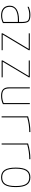

<svg xmlns="http://www.w3.org/2000/svg" viewBox="1460 -2030 580 3540"><g transform="rotate(90 1750.0 -260.0)"><path d="M405.3 -24.4Q340.8 9.8 264.6 9.8Q178.7 9.8 131.8 -32.2Q85 -74.2 85 -150.4Q85 -172.9 89.8 -192.4Q94.7 -211.9 111.3 -236.3Q127.9 -260.7 155.3 -278.3Q182.6 -295.9 231.4 -308.1Q280.3 -320.3 344.7 -320.3H384.8V-370.1Q384.8 -457 360.4 -483.4Q335.9 -509.8 254.9 -509.8Q176.8 -509.8 105.5 -477.5V-500Q178.7 -530.3 254.9 -530.3Q343.8 -530.3 374.5 -497.6Q405.3 -464.8 405.3 -370.1ZM384.8 -299.8H344.7Q298.8 -299.8 260.3 -293.5Q221.7 -287.1 185.1 -272Q148.4 -256.8 127 -225.6Q105.5 -194.3 105.5 -150.4Q105.5 -82 147 -45.9Q188.5 -9.8 264.6 -9.8Q333 -9.8 384.8 -36.1Z M880.9 -498V-500H594.7V-519.5H905.3V-500L619.1 -22.5V-19.5H905.3V0H594.7V-19.5Z M1380.9 -498V-500H1094.7V-519.5H1405.3V-500L1119.1 -22.5V-19.5H1405.3V0H1094.7V-19.5Z M1879.9 -37.1V-519.5H1900.4V-24.4Q1834 9.8 1745.1 9.8Q1665 9.8 1627.4 -25.9Q1589.8 -61.5 1589.8 -139.6V-519.5H1610.4V-139.6Q1610.4 -69.3 1641.1 -39.6Q1671.9 -9.8 1745.1 -9.8Q1818.4 -9.8 1879.9 -37.1Z M2125 -487.3Q2267.6 -530.3 2415 -530.3V-509.8Q2277.3 -509.8 2144.5 -471.7V0H2125Z M2625 -487.3Q2767.6 -530.3 2915 -530.3V-509.8Q2777.3 -509.8 2644.5 -471.7V0H2625Z M3127.9 -69.3Q3166 -9.8 3250 -9.8Q3334 -9.8 3372.1 -69.3Q3410.2 -128.9 3410.2 -259.8Q3410.2 -390.6 3372.1 -450.2Q3334 -509.8 3250 -509.8Q3166 -509.8 3127.9 -450.2Q3089.8 -390.6 3089.8 -259.8Q3089.8 -128.9 3127.9 -69.3ZM3386.2 -55.2Q3342.8 9.8 3250 9.8Q3157.2 9.8 3113.8 -55.2Q3070.3 -120.1 3070.3 -260.3Q3070.3 -400.4 3113.8 -465.3Q3157.2 -530.3 3250 -530.3Q3342.8 -530.3 3386.2 -465.3Q3429.7 -400.4 3429.7 -260.3Q3429.7 -120.1 3386.2 -55.2Z"/></g></svg>

Font: Mgen+ 1mn thin
Style: Regular
Weight: 100
Designer: [Source Han Sans]
Ryoko NISHIZUKA  (kana & ideographs); Paul D. Hunt (Latin, Greek & Cyrillic); Wenlong ZHANG  (bopomofo
Version: Version 1.059.20150602